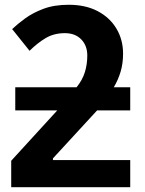

<svg xmlns="http://www.w3.org/2000/svg" viewBox="-20 -785 610 805"><path d="M268 -765Q339 -765 390 -738Q441 -711 468.5 -664.5Q496 -618 496 -560Q496 -520 486 -485.5Q476 -451 457 -419H526V-322H387L202 -121V-114H526V0H27V-111L220 -322H44V-419H301Q326 -450 336 -483Q346 -516 346 -552Q346 -594 320.5 -620Q295 -646 252 -646Q206 -646 171 -625Q136 -604 104 -572L31 -663Q53 -684 85 -707.5Q117 -731 162 -748Q207 -765 268 -765Z"/></svg>

Font: Noto Sans
Style: Bold
Weight: 700
Designer: Monotype Design Team
Foundry: Monotype Imaging Inc.
Version: Version 2.000;GOOG;noto-source:20170915:90ef993387c0; ttfaut